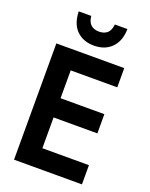

<svg xmlns="http://www.w3.org/2000/svg" viewBox="-169 -1020 868 1108"><g transform="rotate(20 265.0 -466.0)"><path d="M59 0V-714H476V-596H190V-425H459V-307H190V-118H476V0ZM266 -776Q200 -776 159.5 -816Q119 -856 117 -932H194Q198 -894 217 -878Q236 -862 266 -862Q297 -862 316 -878Q335 -894 339 -932H416Q415 -859 374.5 -817.5Q334 -776 266 -776Z"/></g></svg>

Font: Noto Sans Mono Condensed
Style: Bold
Weight: 700
Width: 3
Designer: Monotype Design Team
Foundry: Monotype Imaging Inc.
Version: Version 2.014